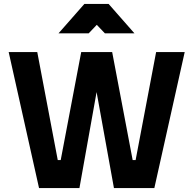

<svg xmlns="http://www.w3.org/2000/svg" viewBox="-20 -954 981 974"><path d="M24 -690H169L273 -142H288L392 -690H549L653 -142H668L772 -690H917L763 0H558L470 -487L383 0H178ZM277 -785 408 -934H531L662 -785H512L471 -828L430 -785Z"/></svg>

Font: TitilliumText22L Xb
Style: Bold
Weight: 400
Designer: Campivisivi
Foundry: Campivisivi
Version: 1.000